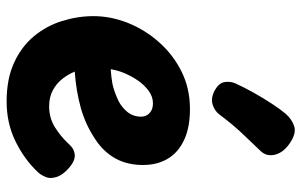

<svg xmlns="http://www.w3.org/2000/svg" viewBox="-186 -725 915 583"><g transform="rotate(90 271.5 -433.5)"><path d="M288.2 3.9Q219.2 3.9 170 -18.9Q120.8 -41.7 89.6 -79.6Q58.4 -117.4 43.7 -164.7Q29 -212 29 -260Q29 -312.6 49.5 -364.1Q70 -415.7 107.7 -458.4Q145.3 -501.2 196.8 -527Q248.3 -552.8 311.1 -552.8Q366.6 -552.8 404.5 -535.3Q442.4 -517.8 461.7 -485.8Q481 -453.9 481 -410Q481 -362.6 461.2 -326.6Q441.3 -290.7 404.1 -266.1Q359.3 -235.8 308.2 -221.5Q257 -207.2 197.3 -202.9Q206.1 -182.4 219.8 -164.9Q233.6 -147.4 254.3 -136.3Q275 -125.2 303.1 -125.2Q337.8 -125.2 365.7 -142.4Q393.6 -159.7 415.4 -183Q426.9 -195.7 435.9 -199.4Q445 -203.2 452 -203.2Q465.6 -203.2 479.8 -193.3Q494.1 -183.4 505.6 -169.2Q517 -154.9 519.3 -139.8Q522.7 -125.6 516.2 -111.8Q509.7 -98.1 502.7 -91.1Q465.7 -51.1 410.3 -23.6Q355 3.9 288.2 3.9ZM190.2 -312.1Q217 -314.1 234.3 -317.4Q251.6 -320.8 276.1 -331.1Q299.8 -340.2 317 -359.3Q334.2 -378.3 334.2 -404Q334.2 -414.1 329.7 -422.1Q325.1 -430.1 316.1 -435.3Q307.1 -440.4 293.3 -440.4Q273.8 -440.4 256.1 -427.6Q238.3 -414.7 224.7 -395Q211 -375.3 201.9 -353.3Q192.9 -331.2 190.2 -312.1ZM328 -642.6Q316.9 -627.6 297.4 -621.6Q278 -615.6 254.2 -628.1Q231.9 -640.8 229.2 -657.9Q226.6 -675.1 232.8 -689.9Q244.2 -715.2 260.9 -745.2Q277.6 -775.2 295.4 -802.2Q313.2 -829.2 325.8 -843.8Q343.6 -863.6 364.7 -869.7Q385.9 -875.9 415.4 -855.6Q443.7 -836.2 449.7 -810.9Q455.8 -785.6 438.8 -767.6Q426.4 -754 393.2 -719.8Q359.9 -685.6 328 -642.6Z"/></g></svg>

Font: Playpen Sans Thai
Style: Regular
Weight: 400
Designer: Sirin Gunkloy, Laura Meseguer, Veronika Burian, José Scaglione
Foundry: TypeTogether
Version: Version 2.000